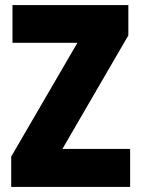

<svg xmlns="http://www.w3.org/2000/svg" viewBox="-20 -734 553 754"><path d="M491 0V-149H225L484 -595V-714H29V-566H284L24 -119V0Z"/></svg>

Font: Noto Sans Sinhala Condensed Black
Style: Regular
Weight: 900
Width: 3
Designer: Jelle Bosma - Monotype Design Team
Foundry: Monotype Imaging Inc.
Version: Version 2.006